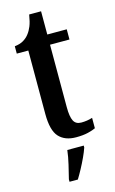

<svg xmlns="http://www.w3.org/2000/svg" viewBox="-133 -710 586 982"><g transform="rotate(-15 160.0 -219.0)"><path d="M199 10Q140 10 108.5 -24.5Q77 -59 77 -146V-482H16V-521Q44 -524 62.5 -535Q81 -546 93 -562Q105 -577 114 -599Q123 -621 129 -659H192V-536H295V-482H192V-151Q192 -101 203.5 -78.5Q215 -56 244 -56Q275 -56 303 -65V-10Q289 -3 263 3.5Q237 10 199 10ZM107 208Q115 176 124.5 136Q134 96 138 61H225V71Q218 92 205.5 119Q193 146 178.5 173Q164 200 151 221H107Z"/></g></svg>

Font: Noto Serif Devanagari ExtraCondensed SemiBold
Style: Regular
Weight: 600
Width: 2
Designer: Universal Thirst, Indian Type Foundry and the Monotype Design Team
Foundry: Monotype Imaging Inc.
Version: Version 2.004; ttfautohint (v1.8.4.7-5d5b)